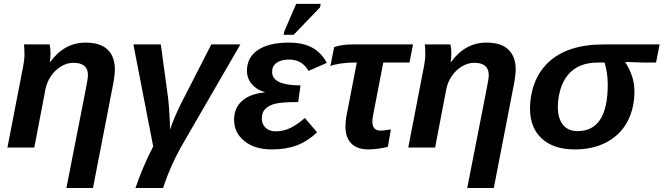

<svg xmlns="http://www.w3.org/2000/svg" viewBox="-20 -756 3400 984"><path d="M568.8 -398.9Q568.8 -386.7 565.4 -360.1Q562 -333.5 558.6 -318.8L456.5 207.5H320.3L418 -290.5Q430.7 -352.5 430.7 -371.1Q430.7 -434.1 356.4 -434.1Q323.7 -434.1 293.2 -415.8Q262.7 -397.5 241.2 -366.2Q219.7 -335 212.4 -295.9L155.8 0H18.1L98.6 -415.5Q105.5 -449.7 105.5 -478.5Q105.5 -493.2 104.7 -505.6Q104 -518.1 103 -528.3H234.4Q238.8 -510.3 238.8 -482.9Q238.8 -453.6 235.4 -438H237.3Q309.1 -537.6 419.4 -537.6Q493.7 -537.6 531.2 -502Q568.8 -466.3 568.8 -398.9Z M921.4 -26.4Q855.5 85.9 815.9 207.5H674.3Q710.4 100.6 765.1 -5.4L663.6 -528.3H804.2L842.3 -247.6Q844.7 -229 846.7 -197.5Q848.6 -166 850.1 -136.2Q851.6 -106.4 851.6 -91.8Q866.7 -140.1 904.3 -218.3L1063 -528.3H1211.9Z M1392.6 -83Q1436 -83 1472.4 -102.3Q1508.8 -121.6 1542.5 -151.4L1605 -77.6Q1555.2 -31.2 1500.5 -10.7Q1445.8 9.8 1372.1 9.8Q1286.1 9.8 1232.9 -32.7Q1179.7 -75.2 1179.7 -142.6Q1179.7 -202.1 1220 -238.5Q1260.3 -274.9 1337.4 -282.7L1337.9 -283.7Q1294.9 -295.9 1270.3 -325.2Q1245.6 -354.5 1245.6 -393.6Q1245.6 -461.9 1301.8 -499.8Q1357.9 -537.6 1460.9 -537.6Q1532.7 -537.6 1579.8 -512Q1627 -486.3 1654.8 -433.6L1561 -392.6Q1528.8 -450.7 1461.4 -450.7Q1420.9 -450.7 1397.7 -434.1Q1374.5 -417.5 1374.5 -387.7Q1374.5 -318.4 1520 -318.4L1508.3 -232.9Q1427.2 -232.9 1394 -225.1Q1359.4 -217.3 1340.6 -199Q1321.8 -180.7 1321.8 -148.4Q1321.8 -119.6 1341.1 -101.3Q1360.4 -83 1392.6 -83ZM1620.1 -718.3 1484.9 -577.6H1433.6L1436.5 -593.8L1498 -736.3H1623.5Z M1797.4 -435.5Q1757.8 -435.5 1722.4 -429.9Q1687 -424.3 1673.3 -417.5L1692.4 -514.2Q1706.5 -520 1731.4 -524.2Q1756.3 -528.3 1781.7 -528.3H2096.7L2078.6 -435.5H1944.3L1891.1 -160.6Q1888.2 -144.5 1888.2 -132.3Q1888.2 -86.4 1932.6 -86.4Q1939.5 -86.4 1950.9 -88.1Q1962.4 -89.8 1983.4 -92.8L1967.8 -3.4Q1950.2 1.5 1921.4 5.6Q1892.6 9.8 1867.7 9.8Q1811.5 9.8 1781 -20.3Q1750.5 -50.3 1750.5 -106.9Q1750.5 -137.2 1756.3 -165.5L1808.6 -435.5Z M2623 -398.9Q2623 -386.7 2619.6 -360.1Q2616.2 -333.5 2612.8 -318.8L2510.7 207.5H2374.5L2472.2 -290.5Q2484.9 -352.5 2484.9 -371.1Q2484.9 -434.1 2410.6 -434.1Q2377.9 -434.1 2347.4 -415.8Q2316.9 -397.5 2295.4 -366.2Q2273.9 -335 2266.6 -295.9L2210 0H2072.3L2152.8 -415.5Q2159.7 -449.7 2159.7 -478.5Q2159.7 -493.2 2158.9 -505.6Q2158.2 -518.1 2157.2 -528.3H2288.6Q2293 -510.3 2293 -482.9Q2293 -453.6 2289.6 -438H2291.5Q2363.3 -537.6 2473.6 -537.6Q2547.9 -537.6 2585.4 -502Q2623 -466.3 2623 -398.9Z M2924.8 9.8Q2817.9 9.8 2757.1 -45.4Q2696.3 -100.6 2696.3 -200.7Q2696.3 -268.6 2720 -330.6Q2743.7 -392.6 2792 -438Q2889.2 -528.3 3074.2 -528.3H3360.4L3342.3 -435.5H3276.9L3185.5 -438.5L3185.1 -436.5Q3231.4 -363.8 3231.4 -289.1Q3231.4 -200.2 3195.3 -132.3Q3158.7 -64.5 3089.1 -27.3Q3019.5 9.8 2924.8 9.8ZM2940.4 -84Q3094.7 -84 3094.7 -322.3Q3094.7 -381.3 3078.6 -435.5H3043.9Q2942.9 -435.5 2890.1 -371.6Q2863.8 -339.4 2851.3 -294.9Q2838.9 -250.5 2838.9 -208Q2838.9 -149.4 2865 -116.7Q2891.1 -84 2940.4 -84Z"/></svg>

Font: Arimo
Style: Bold Italic
Weight: 700
Italic angle: -12°
Designer: Steve Matteson
Foundry: Monotype Imaging Inc.
Version: Version 1.33